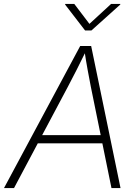

<svg xmlns="http://www.w3.org/2000/svg" viewBox="-38 -963 709 983"><path d="M-17.6 0 372.6 -727.5H428.7L579.1 0H532.7L426.8 -520Q419.4 -557.6 410.9 -604.2Q402.3 -650.9 393.6 -708H405.3Q377.9 -652.3 354.5 -605.7Q331.1 -559.1 310.1 -520L33.7 0ZM136.2 -229 143.6 -271H507.8L501 -229ZM342.3 -942.9 419.9 -840.8 530.8 -942.9H578.1L577.6 -939.5L430.2 -807.1H397.5L295.4 -939.5L295.9 -942.9Z"/></svg>

Font: Inter 16pt ExtraLight
Style: Italic
Weight: 250
Italic angle: -9.3988°
Version: Version 4.001;git-66647c0bb